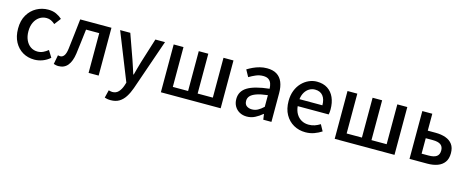

<svg xmlns="http://www.w3.org/2000/svg" viewBox="-40 -1236 5187 2137"><g transform="rotate(15 2553.0 -167.0)"><path d="M311 14Q236 14 177 -20.5Q118 -55 83 -119.5Q48 -184 48 -275Q48 -367 86 -431.5Q124 -496 186 -530Q248 -564 320 -564Q373 -564 412 -546Q451 -528 481 -501L424 -426Q402 -446 378 -457.5Q354 -469 326 -469Q280 -469 244 -444.5Q208 -420 187.5 -376.5Q167 -333 167 -275Q167 -217 187 -173.5Q207 -130 242 -106Q277 -82 322 -82Q357 -82 387 -96.5Q417 -111 442 -132L490 -55Q452 -21 405 -3.5Q358 14 311 14Z M589 14Q573 14 560 11Q547 8 534 4L554 -101Q560 -100 566.5 -98.5Q573 -97 580 -97Q607 -97 625 -122Q643 -147 650 -203Q661 -290 670.5 -377Q680 -464 690 -551H1050V0H934V-458H782Q773 -387 765 -315.5Q757 -244 747 -172Q734 -81 695 -33.5Q656 14 589 14Z M1249 230Q1227 230 1210.5 227Q1194 224 1179 219L1201 129Q1209 131 1220 134Q1231 137 1242 137Q1287 137 1314 107.5Q1341 78 1356 34L1368 -4L1150 -551H1267L1368 -267Q1381 -230 1393.5 -190.5Q1406 -151 1419 -112H1424Q1434 -150 1445 -190Q1456 -230 1467 -267L1556 -551H1667L1465 33Q1444 92 1415.5 136.5Q1387 181 1347 205.5Q1307 230 1249 230Z M1767 0V-551H1880V-92H2056V-551H2166V-92H2341V-551H2456V0Z M2759 14Q2712 14 2675.5 -6Q2639 -26 2618 -62Q2597 -98 2597 -146Q2597 -235 2675.5 -283.5Q2754 -332 2926 -351Q2925 -383 2916 -410Q2907 -437 2884.5 -453.5Q2862 -470 2821 -470Q2778 -470 2738 -453Q2698 -436 2662 -414L2619 -492Q2648 -510 2683 -526.5Q2718 -543 2758 -553.5Q2798 -564 2841 -564Q2910 -564 2954 -536.5Q2998 -509 3019.5 -457Q3041 -405 3041 -331V0H2947L2938 -63H2934Q2897 -31 2853 -8.5Q2809 14 2759 14ZM2794 -78Q2830 -78 2861 -94.5Q2892 -111 2926 -143V-277Q2845 -268 2797 -250.5Q2749 -233 2728.5 -209.5Q2708 -186 2708 -155Q2708 -114 2733 -96Q2758 -78 2794 -78Z M3434 14Q3359 14 3298 -20.5Q3237 -55 3201 -119.5Q3165 -184 3165 -275Q3165 -342 3186 -395.5Q3207 -449 3243 -486.5Q3279 -524 3324 -544Q3369 -564 3416 -564Q3489 -564 3539 -531.5Q3589 -499 3615 -440.5Q3641 -382 3641 -304Q3641 -287 3639.5 -271.5Q3638 -256 3635 -245H3278Q3283 -193 3305.5 -155.5Q3328 -118 3364.5 -97.5Q3401 -77 3448 -77Q3485 -77 3517 -88Q3549 -99 3579 -118L3619 -45Q3581 -20 3534.5 -3Q3488 14 3434 14ZM3277 -325H3541Q3541 -395 3509.5 -434Q3478 -473 3418 -473Q3384 -473 3354 -456Q3324 -439 3303.5 -406Q3283 -373 3277 -325Z M3770 0V-551H3883V-92H4059V-551H4169V-92H4344V-551H4459V0Z M4632 0V-551H4747V-356H4837Q4903 -356 4953.5 -338Q5004 -320 5032.5 -281.5Q5061 -243 5061 -180Q5061 -116 5032.5 -76.5Q5004 -37 4953.5 -18.5Q4903 0 4837 0ZM4747 -91H4828Q4890 -91 4919.5 -112.5Q4949 -134 4949 -181Q4949 -226 4919.5 -247.5Q4890 -269 4828 -269H4747Z"/></g></svg>

Font: Noto Sans SC Medium
Style: Regular
Weight: 500
Designer: Ryoko NISHIZUKA  (kana, bopomofo & ideographs); Paul D. Hunt (Latin, Greek & Cyrillic); Sandoll Communications , Soo-you
Foundry: Adobe
Version: Version 2.004-H2;hotconv 1.0.118;makeotfexe 2.5.65603